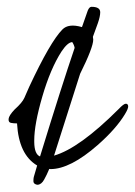

<svg xmlns="http://www.w3.org/2000/svg" viewBox="-20 -458 387 550"><path d="M86.4 16.1Q33.7 -15.1 28.8 -104.5Q19 -104.5 11.5 -106Q3.9 -107.4 4.6 -117.2Q5.4 -127 22 -144.5Q43.9 -164.1 49.8 -177.7L64 -210Q124 -338.4 158.7 -373.5Q176.3 -391.6 214.8 -380.4L231.4 -427.7Q235.8 -438.5 242.2 -438.5Q267.1 -438.5 267.1 -422.9Q267.1 -411.1 260.3 -391.6L246.1 -352.5Q247.1 -347.7 247.1 -344.7Q247.1 -322.3 209.5 -246.6L134.8 -12.2Q207.5 -33.2 319.8 -145.5Q334.5 -161.1 340.6 -160.9Q346.7 -160.6 347.2 -153.8Q347.7 -147 337.9 -130.9Q312.5 -88.9 259.8 -42.5Q181.2 26.4 124.5 26.4Q124 26.4 122.8 26.1Q121.6 25.9 121.1 25.9Q114.3 42.5 106.4 56.6Q98.6 70.8 87.4 71.3Q86.4 71.3 84.5 70.8Q75.7 68.4 75.7 61Q75.7 53.7 76.7 49.3ZM78.1 -55.7V-50.8Q78.6 -16.1 94.7 -9.8Q156.7 -211.9 193.8 -320.8Q192.4 -329.1 187 -337.4Q173.8 -336.9 156.2 -310.5Q124.5 -261.2 101.3 -181.6Q78.1 -102.1 78.1 -55.7Z"/></svg>

Font: Kristi
Style: Regular
Weight: 400
Italic angle: -15°
Version: Version 1.004